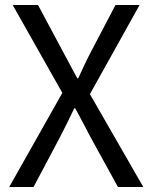

<svg xmlns="http://www.w3.org/2000/svg" viewBox="-20 -753 613 773"><path d="M17 0H115L220 -198C239 -235 258 -272 279 -317H283C307 -272 327 -235 346 -198L455 0H557L342 -374L542 -733H445L347 -546C329 -512 315 -481 295 -438H291C267 -481 252 -512 233 -546L133 -733H31L231 -379Z"/></svg>

Font: Noto Sans Mono CJK SC
Style: Regular
Weight: 400
Designer: Ryoko NISHIZUKA 西塚涼子 (kana, bopomofo & ideographs); Paul D. Hunt (Latin, Greek & Cyrillic); Sandoll Communications 산돌커뮤니
Foundry: Adobe
Version: Version 2.004;hotconv 1.0.118;makeotfexe 2.5.65603